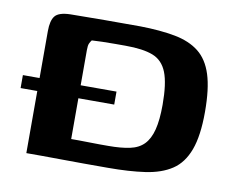

<svg xmlns="http://www.w3.org/2000/svg" viewBox="-58 -536 753 612"><g transform="rotate(10 318.0 -230.0)"><path d="M600 -228Q600 -151 583 -105Q566 -59 532 -36.5Q498 -14 446.5 -6.5Q395 1 326 1Q286 1 248.5 1Q211 1 177 0.5Q143 0 113.5 0Q84 0 62 0V-395Q62 -429 74 -444Q86 -459 123 -460Q146 -460 175 -460.5Q204 -461 234.5 -461Q265 -461 295.5 -461Q326 -461 350 -461Q415 -460 462.5 -451Q510 -442 540.5 -418Q571 -394 585.5 -348.5Q600 -303 600 -228ZM195 -69Q204 -69 219.5 -69Q235 -69 252.5 -68.5Q270 -68 287 -68Q304 -68 315 -68Q356 -68 384.5 -74Q413 -80 430 -97.5Q447 -115 455 -146.5Q463 -178 463 -227Q463 -296 449 -331.5Q435 -367 403 -379.5Q371 -392 314 -392Q301 -392 280 -392Q259 -392 239 -391.5Q219 -391 205 -390Q201 -385 198 -378.5Q195 -372 195 -357ZM8 -243H311V-201H8Z"/></g></svg>

Font: Genos SemiBold
Style: Regular
Weight: 600
Designer: Robert E. Leuschke
Foundry: Robert E. Leuschke
Version: Version 1.010